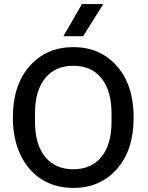

<svg xmlns="http://www.w3.org/2000/svg" viewBox="-20 -924 734 954"><path d="M344.2 9.8Q256.8 9.8 189.2 -31.5Q121.6 -72.8 82.8 -152.6Q43.9 -232.4 43.9 -339.8Q43.9 -501.5 127.4 -595.7Q210.9 -689.9 344.2 -689.9Q477.5 -689.9 560.8 -595.7Q644 -501.5 644 -339.8Q644 -178.2 560.8 -84.2Q477.5 9.8 344.2 9.8ZM153.8 -319.8Q153.8 -206.5 204.1 -144.8Q254.4 -83 344.2 -83Q434.1 -83 484.1 -144.8Q534.2 -206.5 534.2 -319.8V-359.9Q534.2 -473.1 484.1 -535.2Q434.1 -597.2 344.2 -597.2Q254.4 -597.2 204.1 -535.2Q153.8 -473.1 153.8 -359.9ZM294.9 -744.1 387.2 -903.8H493.2L393.1 -744.1Z"/></svg>

Font: TASA Orbiter Text Medium
Style: Regular
Weight: 500
Designer: Weizhong Zhang
Version: Version 1.000;Glyphs 3.1.2 (3151)